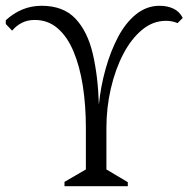

<svg xmlns="http://www.w3.org/2000/svg" viewBox="-21 -644 658 664"><path d="M202 0V-15L276 -58V-202Q276 -279 265.5 -346.5Q255 -414 233.5 -465.5Q212 -517 178.5 -546Q145 -575 99 -575Q74 -575 54.5 -565Q35 -555 21 -538L-1 -561V-574Q25 -598 56 -611Q87 -624 123 -624Q198 -624 240 -579.5Q282 -535 300 -457.5Q318 -380 321 -282Q327 -344 344 -405Q361 -466 387 -515.5Q413 -565 449.5 -594.5Q486 -624 531 -624Q558 -624 579 -614Q600 -604 611 -582L593 -564Q575 -572 553 -572Q508 -572 470.5 -541Q433 -510 405.5 -457.5Q378 -405 362.5 -338.5Q347 -272 347 -201V-58L421 -14V0Z"/></svg>

Font: Ancizar Serif Light
Style: Regular
Weight: 300
Designer: Cesar Puertas, Viviana Monsalve, Julian Moncada, Julian Prieto, Jose Castro, Felipe Aragon, Mariel Hernandez, Sara Alarc
Version: Version 8.100